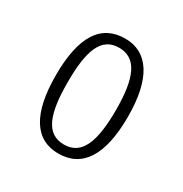

<svg xmlns="http://www.w3.org/2000/svg" viewBox="-93 -794 467 489"><g transform="rotate(30 140.5 -549.5)"><path d="M140 -380C210 -380 247 -436 247 -550C247 -662 209 -719 142 -719C71 -719 35 -664 35 -550C35 -437 71 -380 140 -380ZM141 -407C88 -407 70 -456 70 -550C70 -643 88 -691 140 -691C192 -691 212 -643 212 -550C212 -456 193 -407 141 -407Z"/></g></svg>

Font: Noto Serif Sinhala ExtraCondensed ExtraLight
Style: Regular
Weight: 200
Width: 2
Designer: Jelle Bosma - Monotype Design Team
Foundry: Monotype Imaging Inc.
Version: Version 2.007